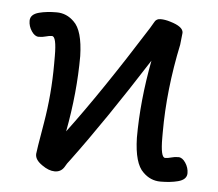

<svg xmlns="http://www.w3.org/2000/svg" viewBox="-42 -529 671 592"><g transform="rotate(5 293.0 -233.5)"><path d="M117 -341Q117 -402 103 -402Q94 -402 84 -399Q74 -396 62 -396Q50 -396 40 -411Q30 -426 30 -443Q30 -463 57 -470Q80 -476 111 -476Q142 -476 165 -453Q193 -427 195 -348Q195 -235 172 -113Q271 -245 402 -453Q407 -461 412 -470Q418 -483 432 -483Q446 -483 462 -478Q503 -466 503 -447Q503 -446 499 -410Q469 -268 469 -136Q469 -127 469 -119Q469 -58 483 -58Q492 -58 502 -61Q512 -64 524 -64Q536 -64 546 -49Q556 -34 556 -17Q556 3 529 10Q506 16 475 16Q444 16 421 -7Q393 -33 391 -112Q391 -227 415 -353Q291 -159 193 -27Q183 -15 176 -2Q166 13 147.5 13Q129 13 108 -2Q86 -17 86 -34V-36Q86 -42 101.5 -132.5Q117 -223 117 -317Q117 -329 117 -341Z"/></g></svg>

Font: Moon Stars Kai
Style: Bold
Weight: 700
Designer: GuiWonder
Version: Version 1.101